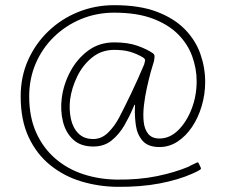

<svg xmlns="http://www.w3.org/2000/svg" viewBox="-20 -702 874 743"><path d="M60 -329Q60 -405 88.5 -469Q117 -533 167 -581Q217 -629 282.5 -655.5Q348 -682 422 -682Q520 -682 587 -656.5Q654 -631 695.5 -588.5Q737 -546 755.5 -493Q774 -440 774 -385Q774 -337 760.5 -291.5Q747 -246 723 -210.5Q699 -175 667 -154Q635 -133 597 -133Q553 -133 532 -157Q511 -181 506 -215.5Q501 -250 502 -283Q502 -286 502.5 -291.5Q503 -297 501.5 -297Q500 -297 494 -282Q481 -251 461 -216.5Q441 -182 412 -158.5Q383 -135 341 -135Q292 -135 263 -162Q234 -189 223.5 -232Q213 -275 219 -323Q226 -376 252 -425Q278 -474 321 -506Q364 -538 422 -538Q475 -538 511.5 -525Q548 -512 570 -497Q578 -492 578 -484.5Q578 -477 576 -466Q573 -455 569.5 -444Q566 -433 563 -422Q556 -396 548.5 -362.5Q541 -329 537 -294.5Q533 -260 536 -231Q539 -202 553.5 -184Q568 -166 597 -166Q637 -166 669.5 -198Q702 -230 721.5 -280.5Q741 -331 741 -388Q741 -436 724 -483.5Q707 -531 669.5 -569Q632 -607 571 -630Q510 -653 422 -653Q354 -653 294.5 -628.5Q235 -604 189.5 -560Q144 -516 118.5 -457Q93 -398 93 -329Q93 -249 120 -189Q147 -129 194 -88.5Q241 -48 302 -28Q363 -8 432 -7Q518 -6 588 -20.5Q658 -35 710 -57Q718 -62 725.5 -65Q733 -68 740 -72Q743 -74 745.5 -73.5Q748 -73 749 -70L757 -53Q758 -52 757.5 -49.5Q757 -47 754 -45Q747 -41 739.5 -37Q732 -33 722 -29Q670 -6 597 8Q524 22 432 21Q361 20 294.5 0Q228 -20 175 -62.5Q122 -105 91 -171Q60 -237 60 -329ZM538 -453Q540 -462 541.5 -467.5Q543 -473 533 -480Q507 -495 482 -502Q457 -509 422 -509Q373 -509 336.5 -479.5Q300 -450 278.5 -405.5Q257 -361 251 -315Q247 -276 254.5 -241.5Q262 -207 283.5 -185.5Q305 -164 341 -164Q373 -164 398.5 -189Q424 -214 442 -249Q461 -285 488 -341.5Q515 -398 538 -453Z"/></svg>

Font: Glory Thin Thin
Style: Regular
Weight: 250
Version: Version 1.011